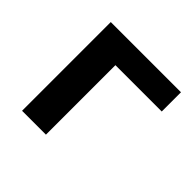

<svg xmlns="http://www.w3.org/2000/svg" viewBox="-131 -630 762 762"><g transform="rotate(45 250.0 -249.0)"><path d="M84 0V-498H478V-390H218V0Z"/></g></svg>

Font: Nunito Sans 8pt
Style: Bold
Weight: 700
Version: Version 3.101;gftools[0.9.27]